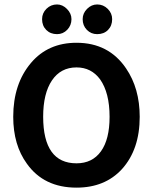

<svg xmlns="http://www.w3.org/2000/svg" viewBox="-20 -839 694 871"><path d="M327.1 -645Q473.1 -645 551.8 -528.8Q613.8 -438 613.8 -309.1Q613.8 -161.1 533.2 -71.8Q456.1 12.2 327.1 12.2Q179.2 12.2 102.1 -96.2Q40 -181.2 40 -309.1Q40 -459 121.1 -554.2Q198.2 -645 327.1 -645ZM327.1 -98.1Q398.9 -98.1 438 -152.6Q477.1 -207 477.1 -309.1Q477.1 -418 434.1 -479Q394 -533.2 327.1 -533.2Q255.4 -533.2 215.6 -474.1Q175.8 -415 175.8 -309.1Q176.3 -98.1 327.1 -98.1ZM170.9 -752Q170.9 -779.8 190.9 -799.3Q210.9 -818.8 238.8 -818.8Q263.7 -818.8 283.9 -798.3Q304.2 -777.8 304.2 -752Q304.2 -724.1 285.2 -704.1Q266.1 -684.1 238.8 -684.1Q209 -684.1 189.9 -703.1Q170.9 -722.2 170.9 -752ZM355 -752Q355 -778.8 375 -798.8Q395 -818.8 420.9 -818.8Q448.7 -818.8 468.8 -798.8Q488.8 -778.8 488.8 -752Q488.8 -722.2 470 -703.1Q451.2 -684.1 420.9 -684.1Q393.1 -684.1 374 -703.6Q355 -723.1 355 -752Z"/></svg>

Font: Tajawal
Style: Bold
Weight: 700
Designer: Boutros Fonts
Foundry: Created by Boutros International 2017
Version: Version 1.700